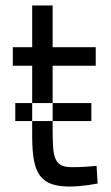

<svg xmlns="http://www.w3.org/2000/svg" viewBox="-20 -673 406 704"><path d="M173 -432V-295H98V-432H27V-500H98V-653H173V-500H331V-432ZM245 -60Q256 -60 271 -60.5Q286 -61 300 -62Q317 -63 334 -65L338 0Q319 3 301 6Q285 8 267.5 9.5Q250 11 237 11Q198 11 171.5 2.5Q145 -6 128.5 -26.5Q112 -47 105 -82.5Q98 -118 98 -172V-229H173V-199Q173 -158 175 -131Q177 -104 184.5 -88.5Q192 -73 206 -66.5Q220 -60 245 -60ZM173 -229V-295H315V-229ZM36 -295H98V-229H36Z"/></svg>

Font: TitilliumText22L 400 wt
Style: 400 wt
Weight: 400
Designer: Campivisivi
Foundry: Campivisivi
Version: 1.000